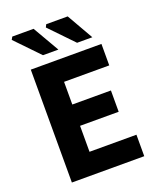

<svg xmlns="http://www.w3.org/2000/svg" viewBox="-155 -949 859 1042"><g transform="rotate(-20 274.0 -427.5)"><path d="M77 0V-652H485V-528H224V-397H447V-274H224V-124H495V0ZM166 -703 35 -839 44 -855H167L255 -703ZM363 -703 232 -839 240 -855H364L451 -703Z"/></g></svg>

Font: Mada
Style: Bold
Weight: 700
Designer: Khaled Hosny
Version: Version 1.5